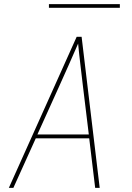

<svg xmlns="http://www.w3.org/2000/svg" viewBox="-20 -914 640 934"><path d="M23 0 353 -735H377L465 0H443L414 -241H154L45 0ZM412 -260 384 -490Q378 -543 371.5 -596Q365 -649 360 -702Q337 -649 313.5 -596Q290 -543 266 -490L162 -260ZM563 -876H218V-894H563Z"/></svg>

Font: Iosevka Aile Thin
Style: Italic
Weight: 100
Italic angle: -9°
Designer: Belleve Invis
Foundry: Belleve Invis
Version: Version 31.1.0; ttfautohint (v1.8.4)